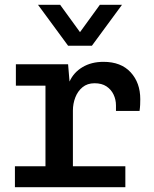

<svg xmlns="http://www.w3.org/2000/svg" viewBox="-20 -778 640 798"><path d="M169 0V-422H46V-511H263L269 -439Q286 -477 323 -499Q360 -521 410 -521Q483 -521 523 -477.5Q563 -434 563 -366Q563 -354 562.5 -342.5Q562 -331 560 -317H462V-340Q462 -364 452 -385Q442 -406 422.5 -419Q403 -432 373 -432Q343 -432 323 -415.5Q303 -399 293 -373Q283 -347 283 -318V0ZM42 0V-87H501V0ZM487 -758 362 -588H263L138 -758H230L344 -601H281L395 -758Z"/></svg>

Font: Chivo Mono Medium
Style: Regular
Weight: 500
Monospace: yes
Designer: Hector Gatti
Foundry: Omnibus-Type
Version: Version 1.008